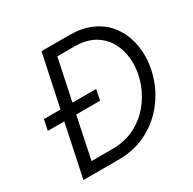

<svg xmlns="http://www.w3.org/2000/svg" viewBox="-162 -906 1077 1072"><g transform="rotate(-30 376.5 -370.0)"><path d="M79 0 150 -337H44L58 -405H165L236 -740H415Q494 -740 552.5 -715Q611 -690 649 -646.5Q687 -603 705.5 -547.5Q724 -492 724 -431Q724 -355 696 -278.5Q668 -202 614 -139Q560 -76 482 -38Q404 0 302 0ZM381 -337H227L171 -69H305Q386 -69 449.5 -101Q513 -133 556.5 -185.5Q600 -238 623 -301Q646 -364 646 -427Q646 -492 620.5 -547.5Q595 -603 542 -637Q489 -671 407 -671H298L242 -405H395Z"/></g></svg>

Font: Be Vietnam Pro Light
Style: Italic
Weight: 300
Italic angle: -12°
Designer: Lam Bao, Tony Le, Vietanh Nguyen
Foundry: Yellow Type Foundry
Version: Version 1.002; ttfautohint (v1.8.3)